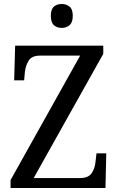

<svg xmlns="http://www.w3.org/2000/svg" viewBox="-20 -943 592 963"><path d="M33 0V-40L382 -664H181Q140 -664 124.5 -640Q109 -616 105 -583L101 -540H51L56 -714H498V-673L149 -50H381Q423 -50 439.5 -74Q456 -98 459 -131L464 -174H513L509 0ZM290 -803Q266 -803 250.5 -816.5Q235 -830 235 -863Q235 -897 250.5 -910Q266 -923 290 -923Q312 -923 328.5 -910Q345 -897 345 -863Q345 -830 328.5 -816.5Q312 -803 290 -803Z"/></svg>

Font: Noto Serif Tamil SemiCondensed
Style: Regular
Weight: 400
Width: 4
Designer: Indian Type Foundry, Tom Grace, and the Monotype Design Team
Foundry: Monotype Imaging Inc.
Version: Version 2.004; ttfautohint (v1.8.4.7-5d5b)